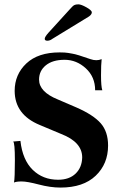

<svg xmlns="http://www.w3.org/2000/svg" viewBox="-20 -846 538 876"><path d="M245.1 -25.9Q295.9 -25.9 325 -54Q354 -82 355 -127.9Q355 -197.8 258.8 -234.9L161.1 -275.9Q47.4 -322.8 46.9 -431.2Q46.9 -506.3 100.3 -556.6Q153.8 -606.9 252 -606.9Q277.8 -606.9 291 -604.5Q304.2 -602.1 310.5 -601.1Q330.6 -598.1 392.6 -576.2Q420.4 -566.4 443.8 -576.2Q440.9 -552.2 440.9 -502.2Q440.9 -452.1 446.8 -434.1H414.1Q414.1 -495.1 371.6 -534.2Q329.1 -573.2 274.7 -573.2Q220.2 -573.2 189.2 -548.1Q158.2 -522.9 158.2 -482.9Q158.2 -426.8 244.1 -392.1L328.1 -356Q406.2 -321.8 439.7 -283.4Q473.1 -245.1 473.1 -182.1Q473.1 -98.1 416.5 -44.2Q359.9 9.8 255.9 9.8Q210 9.8 157 -4.2Q104 -18.1 79.1 -18.1Q54.2 -18.1 43.9 -13.2Q47.9 -34.2 47.9 -114.7Q47.9 -195.3 40 -200.2L73.2 -203.1Q83 -116.2 129.4 -71Q175.8 -25.9 245.1 -25.9ZM386.2 -771 219.2 -668.9Q208 -660.2 196 -660.2Q184.1 -660.2 184.1 -668.9Q184.1 -677.7 201.2 -696.8L295.9 -800.8Q311.5 -818.8 318.4 -822.5Q325.2 -826.2 337.6 -826.2Q350.1 -826.2 374.5 -812.5Q398.9 -798.8 398.9 -789.6Q398.9 -780.3 386.2 -771Z"/></svg>

Font: Unna-Bold
Style: Bold
Weight: 700
Designer: Jorge de Buen U.
Foundry: Omnibus-Type
Version: Version 2.006;PS 002.006;hotconv 1.0.70;makeotf.lib2.5.58329